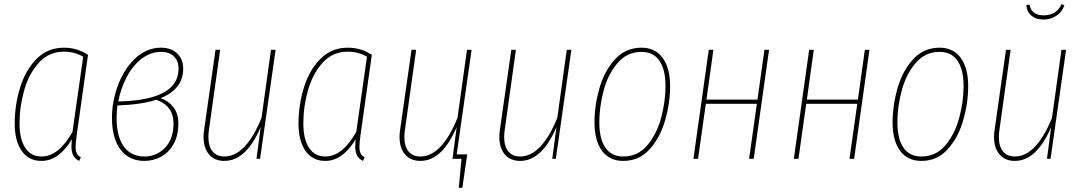

<svg xmlns="http://www.w3.org/2000/svg" viewBox="-20 -756 5154 914"><path d="M399 -495 345 -112Q340 -74 340 -57Q340 -38 345.5 -26.5Q351 -15 365 -7L357 10Q337 0 328.5 -16.5Q320 -33 320 -61Q320 -69 322 -93Q293 -44 256.5 -17Q220 10 177 10Q117 10 83.5 -37.5Q50 -85 50 -168Q50 -254 75 -337Q100 -420 153 -474.5Q206 -529 285 -529Q347 -529 399 -495ZM73 -169Q73 -94 100 -52.5Q127 -11 178 -11Q259 -11 325 -128L376 -486Q335 -510 284 -510Q213 -510 165.5 -458Q118 -406 95.5 -327.5Q73 -249 73 -169Z M852 -429Q852 -332 745 -289Q783 -275 806 -245Q829 -215 829 -169Q829 -111 806.5 -70.5Q784 -30 747 -10Q710 10 667 10Q595 10 554 -43.5Q513 -97 513 -196Q513 -275 542.5 -352.5Q572 -430 625.5 -479.5Q679 -529 747 -529Q794 -529 823 -502Q852 -475 852 -429ZM543 -273Q830 -279 830 -429Q830 -466 808 -487.5Q786 -509 747 -509Q697 -509 654.5 -476.5Q612 -444 583.5 -390Q555 -336 543 -273ZM539 -254Q535 -220 535 -196Q535 -106 569.5 -58.5Q604 -11 667 -11Q726 -11 766 -53Q806 -95 806 -168Q806 -252 724 -281Q653 -258 539 -254Z M949 -105Q949 -122 952 -140L1006 -519H1028L975 -140Q972 -121 972 -104Q972 -59 992 -35Q1012 -11 1048 -11Q1150 -11 1225 -195L1270 -519H1292L1218 0H1201L1221 -151Q1152 10 1048 10Q1002 10 975.5 -20.5Q949 -51 949 -105Z M1750 -495 1696 -112Q1691 -74 1691 -57Q1691 -38 1696.5 -26.5Q1702 -15 1716 -7L1708 10Q1688 0 1679.5 -16.5Q1671 -33 1671 -61Q1671 -69 1673 -93Q1644 -44 1607.5 -17Q1571 10 1528 10Q1468 10 1434.5 -37.5Q1401 -85 1401 -168Q1401 -254 1426 -337Q1451 -420 1504 -474.5Q1557 -529 1636 -529Q1698 -529 1750 -495ZM1424 -169Q1424 -94 1451 -52.5Q1478 -11 1529 -11Q1610 -11 1676 -128L1727 -486Q1686 -510 1635 -510Q1564 -510 1516.5 -458Q1469 -406 1446.5 -327.5Q1424 -249 1424 -169Z M2154 -21H2204L2181 138H2164L2177 0H2134L2154 -151Q2085 10 1981 10Q1935 10 1908.5 -20.5Q1882 -51 1882 -105Q1882 -122 1885 -140L1939 -519H1961L1908 -140Q1905 -121 1905 -104Q1905 -59 1925 -35Q1945 -11 1981 -11Q2083 -11 2158 -195L2203 -519H2225Z M2357 -105Q2357 -122 2360 -140L2414 -519H2436L2383 -140Q2380 -121 2380 -104Q2380 -59 2400 -35Q2420 -11 2456 -11Q2558 -11 2633 -195L2678 -519H2700L2626 0H2609L2629 -151Q2560 10 2456 10Q2410 10 2383.5 -20.5Q2357 -51 2357 -105Z M2810 -174Q2810 -254 2833.5 -336Q2857 -418 2907.5 -473.5Q2958 -529 3034 -529Q3099 -529 3134.5 -480.5Q3170 -432 3170 -346Q3170 -266 3146.5 -184Q3123 -102 3073 -46Q3023 10 2947 10Q2881 10 2845.5 -38.5Q2810 -87 2810 -174ZM3148 -346Q3148 -425 3119 -467Q3090 -509 3034 -509Q2965 -509 2919.5 -455.5Q2874 -402 2853.5 -324.5Q2833 -247 2833 -174Q2833 -95 2862 -53Q2891 -11 2947 -11Q3017 -11 3062 -65Q3107 -119 3127.5 -196Q3148 -273 3148 -346Z M3546 0 3583 -262H3340L3303 0H3281L3354 -519H3376L3343 -282H3586L3619 -519H3641L3568 0Z M4024 0 4061 -262H3818L3781 0H3759L3832 -519H3854L3821 -282H4064L4097 -519H4119L4046 0Z M4229 -174Q4229 -254 4252.5 -336Q4276 -418 4326.5 -473.5Q4377 -529 4453 -529Q4518 -529 4553.5 -480.5Q4589 -432 4589 -346Q4589 -266 4565.5 -184Q4542 -102 4492 -46Q4442 10 4366 10Q4300 10 4264.5 -38.5Q4229 -87 4229 -174ZM4567 -346Q4567 -425 4538 -467Q4509 -509 4453 -509Q4384 -509 4338.5 -455.5Q4293 -402 4272.5 -324.5Q4252 -247 4252 -174Q4252 -95 4281 -53Q4310 -11 4366 -11Q4436 -11 4481 -65Q4526 -119 4546.5 -196Q4567 -273 4567 -346Z M4712 -105Q4712 -122 4715 -140L4769 -519H4791L4738 -140Q4735 -121 4735 -104Q4735 -59 4755 -35Q4775 -11 4811 -11Q4913 -11 4988 -195L5033 -519H5055L4981 0H4964L4984 -151Q4915 10 4811 10Q4765 10 4738.5 -20.5Q4712 -51 4712 -105ZM4866 -732 4881 -734Q4890 -683 4948 -683Q5010 -683 5033 -736L5047 -731Q5036 -699 5009 -681Q4982 -663 4947 -663Q4912 -663 4890 -681.5Q4868 -700 4866 -732Z"/></svg>

Font: Fira Sans Extra Condensed Thin
Style: Italic
Weight: 250
Width: 3
Italic angle: -8°
Designer: Carrois Corporate & Edenspiekermann AG
Foundry: Carrois Corporate GbR & Edenspiekermann AG
Version: Version 4.203